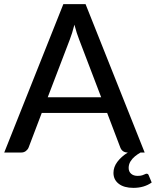

<svg xmlns="http://www.w3.org/2000/svg" viewBox="-20 -738 754 929"><path d="M625.5 171Q580 171 554.5 151.2Q529 131.5 529 98.5Q529 70 548 44.8Q567 19.5 598.5 0Q571.5 0 562 -24.5L498.5 -191.5H182L118.5 -24.5Q115 -15 105.5 -7.5Q96 0 82.5 0H0.5L286.5 -718H394L680 0H660Q646.5 7.5 633.2 18.2Q620 29 611.2 43.2Q602.5 57.5 602.5 74.5Q602.5 92 614.2 102.5Q626 113 645.5 113Q660 113 668.2 110.2Q676.5 107.5 681.2 105Q686 102.5 689 102.5Q696.5 102.5 699 109L714 145Q677.5 171 625.5 171ZM469.5 -267.5 363 -546.5Q351.5 -575 340 -618.5Q329 -575 317.5 -546L211 -267.5Z"/></svg>

Font: Verano Sans Medium
Style: Regular
Weight: 500
Designer: Lukasz Dziedzic with Adam Twardoch and Botio Nikoltchev
Foundry: tyPoland Lukasz Dziedzic
Version: Version 3.001;December 28, 2019;FontCreator 12.0.0.2547 64-b